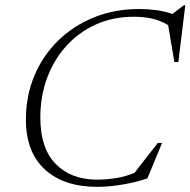

<svg xmlns="http://www.w3.org/2000/svg" viewBox="-20 -715 739 745"><path d="M552 -23Q510 -8 456.2 1Q402.5 10 357.5 10Q227 10 153.8 -57.8Q80.5 -125.5 80.5 -250.5Q80.5 -343 113.5 -421.5Q146.5 -500 206.2 -558Q266 -616 345.8 -648Q425.5 -680 519.5 -680Q555 -680 586 -675.8Q617 -671.5 649 -661L694 -695H699L672 -474.5H656.5L632.5 -617.5Q602.5 -635.5 570.2 -642.8Q538 -650 500 -650Q417.5 -650 350.8 -619.5Q284 -589 236 -535.2Q188 -481.5 162.2 -410.8Q136.5 -340 136.5 -259Q136.5 -139 196.5 -78.5Q256.5 -18 356 -18Q392 -18 429.5 -23.8Q467 -29.5 502 -44.5L592.5 -160.5H609Z"/></svg>

Font: Newsreader Text Light
Style: Italic
Weight: 300
Italic angle: -17°
Designer: Hugues Gentile
Foundry: Production Type
Version: Version 1.001